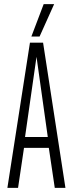

<svg xmlns="http://www.w3.org/2000/svg" viewBox="-20 -916 355 936"><path d="M16 0 126 -708H190L299 0H247L218 -195H97L68 0ZM102 -248H213L158 -639ZM133 -738 193 -896H244L173 -738Z"/></svg>

Font: Georama Extra Condensed Light
Style: Regular
Weight: 300
Width: 2
Designer: Jean-Baptiste Levee
Foundry: Production Type
Version: Version 1.000